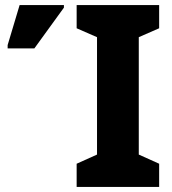

<svg xmlns="http://www.w3.org/2000/svg" viewBox="-20 -734 676 754"><path d="M605 0H281V-91L361 -127V-588L281 -623V-714H605V-623L525 -588V-127L605 -91ZM10 -544V-557L57 -714H231V-704L115 -544Z"/></svg>

Font: Noto Sans SemiCondensed ExtraBold
Style: Regular
Weight: 800
Width: 4
Designer: Monotype Design Team
Foundry: Monotype Imaging Inc.
Version: Version 2.013; ttfautohint (v1.8.4.7-5d5b)